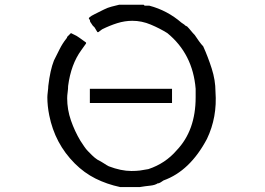

<svg xmlns="http://www.w3.org/2000/svg" viewBox="-20 -754 1095 794"><path d="M691.4 -386.7V-328.1H351.6V-386.7ZM527.3 -734.4H574.2Q578.1 -730.5 578.1 -730.5H585.9H597.7Q671.9 -710.9 730.5 -660.2L742.2 -652.3L746.1 -648.4L753.9 -644.5Q761.7 -636.7 769.5 -627Q777.3 -617.2 785.2 -609.4Q793 -597.7 802.7 -584Q812.5 -570.3 820.3 -562.5Q839.8 -519.5 855.5 -470.7Q871.1 -421.9 871.1 -375Q878.9 -269.5 835.9 -179.7Q765.6 -46.9 656.2 -7.8L644.5 0L636.7 3.9H632.8Q621.1 11.7 601.6 13.7Q582 15.6 558.6 19.5H550.8H515.6H476.6Q421.9 7.8 375 -15.6Q328.1 -39.1 289.1 -78.1Q207 -160.2 183.6 -277.3Q175.8 -316.4 175.8 -351.6Q175.8 -359.4 177.7 -375Q179.7 -390.6 179.7 -398.4Q187.5 -464.8 203.1 -503.9Q214.8 -527.3 226.6 -550.8Q238.3 -574.2 253.9 -593.8Q257.8 -597.7 257.8 -601.6L269.5 -613.3L273.4 -617.2Q273.4 -617.2 296.9 -605.5L308.6 -597.7L335.9 -578.1V-574.2L316.4 -546.9Q273.4 -488.3 261.7 -398.4Q261.7 -386.7 259.8 -373Q257.8 -359.4 257.8 -347.7Q257.8 -300.8 273.4 -255.9Q289.1 -210.9 312.5 -171.9Q320.3 -160.2 328.1 -148.4Q335.9 -136.7 343.8 -128.9Q351.6 -121.1 361.3 -111.3Q371.1 -101.6 382.8 -93.8Q398.4 -85.9 410.2 -78.1Q421.9 -70.3 429.7 -66.4Q480.5 -46.9 523.4 -46.9Q543 -46.9 558.6 -48.8Q574.2 -50.8 593.8 -54.7Q664.1 -78.1 710.9 -132.8Q789.1 -214.8 789.1 -351.6V-386.7Q777.3 -531.2 671.9 -617.2Q640.6 -636.7 603.5 -652.3Q566.4 -668 527.3 -668Q496.1 -668 464.8 -658.2Q433.6 -648.4 402.3 -632.8L386.7 -621.1H382.8L371.1 -640.6L363.3 -648.4L355.5 -660.2Q351.6 -664.1 351.6 -671.9Q347.7 -675.8 347.7 -675.8V-679.7L351.6 -683.6Q355.5 -687.5 371.1 -695.3L402.3 -710.9L410.2 -714.8Q425.8 -722.7 441.4 -726.6L472.7 -734.4Z"/></svg>

Font: 和音 by 宁静之雨，公众号njzyshare
Style: Regular
Weight: 400
Designer: Steve Matteson
Foundry: Ascender Corporation
Version: Version 6.00;June 8, 2018;FontCreator 11.0.0.2388 32-bit